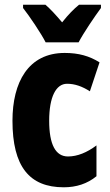

<svg xmlns="http://www.w3.org/2000/svg" viewBox="-20 -786 466 816"><path d="M174 -606H314C335 -646 381 -714 409 -752V-766H316C294 -748 271 -725 244 -691C217 -723 194 -748 173 -766H78V-752C105 -718 156 -642 174 -606ZM251 10C304 10 351 -5 390 -37V-168C350 -138 309 -121 269 -121C216 -121 189 -172 189 -273C189 -374 218 -430 265 -430C298 -430 329 -419 362 -398L403 -521C360 -548 314 -561 255 -561C100 -561 33 -436 33 -273C33 -78 105 10 251 10Z"/></svg>

Font: Noto Sans Bengali ExtraCondensed ExtraBold
Style: Regular
Weight: 800
Width: 2
Designer: Joana Ranito - Universal Thirst; Jelle Bosma - Monotype Design Team
Foundry: Universal Thirst ehf.
Version: Version 3.000